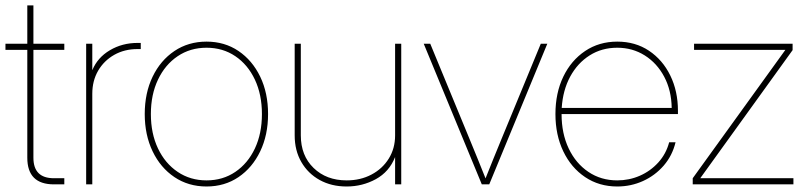

<svg xmlns="http://www.w3.org/2000/svg" viewBox="-20 -676 2968 704"><path d="M215.8 -515.6V-493.2H102.5V-97.7Q102.5 -22.5 177.7 -22.5H215.8V0H177.7Q80.1 0 80.1 -97.7V-493.2H0V-515.6H80.1V-656.2H102.5V-515.6Z M295.9 0V-515.6H318.4V-419.4H318.8Q337.9 -465.3 383.1 -491.9Q428.2 -518.6 484.4 -518.6H496.1V-496.1H484.4Q436.5 -496.1 398.9 -474.9Q361.3 -453.6 339.8 -416.7Q318.4 -379.9 318.4 -332V0Z M737.3 7.8Q670.9 7.8 619.6 -26.6Q568.4 -61 539.6 -121.1Q510.7 -181.2 510.7 -257.8Q510.7 -335 539.6 -394.8Q568.4 -454.6 619.6 -489Q670.9 -523.4 737.3 -523.4Q803.7 -523.4 854.5 -489Q905.3 -454.6 934.1 -394.8Q962.9 -335 962.9 -257.8Q962.9 -181.2 934.1 -121.1Q905.3 -61 854.5 -26.6Q803.7 7.8 737.3 7.8ZM737.3 -14.6Q796.9 -14.6 842.8 -45.7Q888.7 -76.7 914.6 -131.6Q940.4 -186.5 940.4 -257.8Q940.4 -329.1 914.6 -384Q888.7 -439 842.8 -470Q796.9 -501 737.3 -501Q677.7 -501 631.6 -470Q585.4 -439 559.3 -384Q533.2 -329.1 533.2 -257.8Q533.2 -186.5 559.3 -131.6Q585.4 -76.7 631.6 -45.7Q677.7 -14.6 737.3 -14.6Z M1251 7.8Q1195.3 7.8 1152.3 -15.9Q1109.4 -39.6 1085 -81.8Q1060.5 -124 1060.5 -179.7V-515.6H1083V-179.7Q1083 -105.5 1129.9 -60.1Q1176.8 -14.6 1251 -14.6Q1301.8 -14.6 1342 -35.9Q1382.3 -57.1 1405.5 -94.5Q1428.7 -131.8 1428.7 -179.7V-515.6H1451.2V0H1428.7V-100.1Q1407.2 -45.9 1357.9 -19Q1308.6 7.8 1251 7.8Z M1746.6 0 1533.7 -515.6H1557.6L1702.6 -164.1Q1717.3 -128.9 1731.7 -93Q1746.1 -57.1 1760.3 -22Q1774.4 -57.1 1788.8 -93Q1803.2 -128.9 1817.9 -164.1L1962.9 -515.6H1986.8L1773.9 0Z M2243.2 7.8Q2176.8 7.8 2125.5 -26.6Q2074.2 -61 2045.4 -121.1Q2016.6 -181.2 2016.6 -257.8Q2016.6 -335 2045.4 -394.8Q2074.2 -454.6 2125.5 -489Q2176.8 -523.4 2243.2 -523.4Q2309.6 -523.4 2359.6 -490Q2409.7 -456.5 2437.7 -399.2Q2465.8 -341.8 2465.8 -269.5V-257.8H2039.1Q2039.1 -186.5 2065.2 -131.6Q2091.3 -76.7 2137.5 -45.7Q2183.6 -14.6 2243.2 -14.6Q2287.1 -14.6 2326.2 -31.7Q2365.2 -48.8 2393.8 -80.3Q2422.4 -111.8 2433.6 -154.3H2457Q2445.3 -105.5 2413.6 -68.8Q2381.8 -32.2 2337.6 -12.2Q2293.5 7.8 2243.2 7.8ZM2039.6 -280.3H2442.9Q2441.9 -344.7 2415.5 -394.5Q2389.2 -444.3 2344.2 -472.7Q2299.3 -501 2243.2 -501Q2186.5 -501 2142.1 -472.9Q2097.7 -444.8 2070.8 -395.3Q2043.9 -345.7 2039.6 -280.3Z M2520 0V-22.5L2859.4 -492.7V-493.2H2524.9V-515.6H2886.2V-492.2L2547.9 -22.9V-22.5H2889.2V0Z"/></svg>

Font: Inter Display Thin
Style: Regular
Weight: 100
Designer: Rasmus Andersson
Foundry: rsms
Version: Version 4.000;git-a52131595